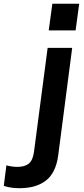

<svg xmlns="http://www.w3.org/2000/svg" viewBox="-172 -783 444 1016"><path d="M7.8 21 80.1 -529.8H210L136.2 38.1Q129.9 86.9 112.3 121.3Q94.7 155.8 66.9 175.5Q39.1 195.3 5.4 204.1Q-28.3 212.9 -71.8 212.9Q-97.2 212.9 -120.6 208.5Q-144 204.1 -151.9 200.2L-138.2 91.8Q-132.3 94.2 -114.5 97.2Q-96.7 100.1 -80.1 100.1Q-42 100.1 -20.3 83.3Q1.5 66.4 7.8 21ZM247.1 -763.2 228 -622.1H85.9L105 -763.2Z"/></svg>

Font: Cooper Hewitt
Style: Semibold Italic
Weight: 710
Designer: Village Type and Design LLC
Foundry: Cooper Hewitt Smithsonian Design Museum
Version: 1.000